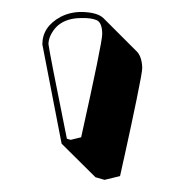

<svg xmlns="http://www.w3.org/2000/svg" viewBox="-20 -665 311 321"><path d="M154.8 -364.3 139.6 -368.7 83 -424.8Q83 -424.8 50.8 -590.8Q50.8 -620.1 81.1 -636.7Q97.2 -645 116.2 -645Q142.6 -644.5 152.8 -634.8L209.5 -578.1Q217.3 -569.3 217.8 -551.3Q217.8 -544.4 208.5 -499.3Q199.2 -454.1 189.9 -412.1L180.7 -370.6ZM98.1 -431.2 115.7 -435.5Q150.9 -593.8 150.9 -607.9Q150.9 -627 141.6 -631.3Q132.3 -635.3 116.2 -634.8Q76.7 -634.8 63.5 -603.5Q61 -596.7 61 -591.3Q62.5 -578.1 91.8 -433.1Z"/></svg>

Font: Linux Biolinum Shadow O
Style: Bold
Weight: 700
Designer: Philipp H. Poll
Foundry: Philipp H. Poll
Version: Version 0.9.2